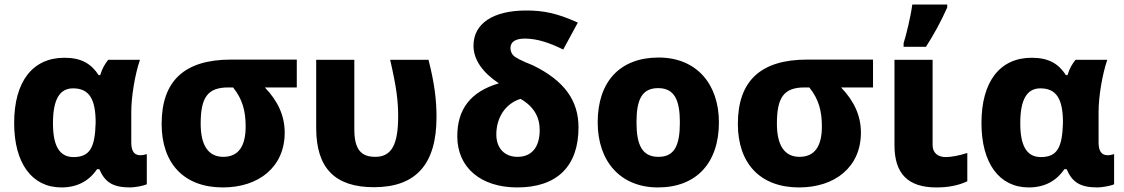

<svg xmlns="http://www.w3.org/2000/svg" viewBox="-20 -811 4923 841"><path d="M249 10C318 10 370 -18 405 -70H415C440 -12 475 10 551 10C571 10 613 2 623 -4V-136C614 -133 604 -131 595 -131C568 -131 555 -149 555 -187V-321C555 -388 571 -484 593 -549H454C439 -530 428 -512 419 -482H412C379 -533 335 -558 262 -558C123 -558 42 -454 42 -272C42 -96 120 10 249 10ZM302 -123C238 -123 212 -176 212 -271C212 -375 241 -424 300 -424C370 -424 399 -378 399 -274C396 -168 376 -123 302 -123Z M956 10C1114 10 1227 -80 1227 -230C1227 -303 1198 -368 1140 -428H1280V-550H992C787 -550 688 -456 688 -268C688 -95 786 10 956 10ZM958 -124C890 -124 859 -178 859 -269C859 -384 889 -428 980 -428H1001C1042 -377 1056 -325 1056 -257C1056 -170 1024 -124 958 -124Z M1618 9C1803 9 1892 -93 1892 -298C1892 -371 1884 -443 1857 -549H1689C1717 -427 1724 -369 1724 -302C1724 -181 1697 -124 1624 -124C1561 -124 1532 -157 1532 -245V-549H1365V-250C1365 -74 1448 9 1618 9Z M2246 10C2419 10 2514 -82 2514 -253C2514 -370 2453 -457 2314 -525C2265 -544 2233 -561 2228 -569C2218 -579 2216 -593 2216 -601C2216 -627 2237 -642 2279 -642C2335 -642 2390 -622 2447 -594L2511 -712C2419 -754 2358 -765 2285 -765C2140 -765 2054 -708 2054 -611C2054 -550 2093 -494 2165 -446C2040 -409 1983 -332 1983 -214C1983 -77 2086 10 2246 10ZM2247 -124C2189 -124 2154 -163 2154 -222C2154 -295 2193 -357 2260 -378C2318 -345 2344 -298 2344 -242C2344 -165 2308 -124 2247 -124Z M2862 10C3030 10 3129 -97 3129 -275C3129 -444 3030 -559 2865 -559C2696 -559 2598 -454 2598 -275C2598 -105 2697 10 2862 10ZM2864 -124C2792 -124 2768 -177 2768 -275C2768 -374 2791 -425 2863 -425C2934 -425 2958 -373 2958 -275C2958 -173 2934 -124 2864 -124Z M3480 10C3638 10 3751 -80 3751 -230C3751 -303 3722 -368 3664 -428H3804V-550H3516C3311 -550 3212 -456 3212 -268C3212 -95 3310 10 3480 10ZM3482 -124C3414 -124 3383 -178 3383 -269C3383 -384 3413 -428 3504 -428H3525C3566 -377 3580 -325 3580 -257C3580 -170 3548 -124 3482 -124Z M3938 -606H4036C4073 -664 4102 -718 4129 -778V-791H3976C3969 -737 3949 -656 3938 -622ZM4082 10C4135 10 4179 1 4217 -17V-141C4179 -129 4147 -123 4122 -123C4090 -123 4065 -140 4065 -175V-549H3898V-175C3898 -51 3956 10 4082 10Z M4486 10C4555 10 4607 -18 4642 -70H4652C4677 -12 4712 10 4788 10C4808 10 4850 2 4860 -4V-136C4851 -133 4841 -131 4832 -131C4805 -131 4792 -149 4792 -187V-321C4792 -388 4808 -484 4830 -549H4691C4676 -530 4665 -512 4656 -482H4649C4616 -533 4572 -558 4499 -558C4360 -558 4279 -454 4279 -272C4279 -96 4357 10 4486 10ZM4539 -123C4475 -123 4449 -176 4449 -271C4449 -375 4478 -424 4537 -424C4607 -424 4636 -378 4636 -274C4633 -168 4613 -123 4539 -123Z"/></svg>

Font: Kathrein 85 Heavy
Style: Regular
Weight: 900
Designer: Lazydogs Typefoundry, based on Open Sans by Ascender Corporation
Foundry: Lazydogs Typefoundry
Version: Version 1.003;PS 001.003;hotconv 1.0.88;makeotf.lib2.5.64775